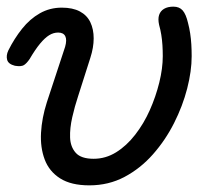

<svg xmlns="http://www.w3.org/2000/svg" viewBox="-29 -539 653 578"><path d="M240 19Q185 19 152 -2Q119 -23 105.5 -59Q92 -95 94.5 -139.5Q97 -184 112 -231L167 -398Q173 -419 167.5 -430Q162 -441 146 -441Q132 -441 119 -433Q106 -425 91.5 -407.5Q77 -390 60 -361Q51 -348 43 -343Q35 -338 16 -341Q-4 -346 -7.5 -359Q-11 -372 -4 -387Q14 -423 37.5 -452.5Q61 -482 91 -499Q121 -516 157 -516Q190 -516 211.5 -504.5Q233 -493 243 -472Q253 -451 253 -423.5Q253 -396 243 -365L206 -249Q196 -219 188.5 -186Q181 -153 182 -125Q183 -97 199 -79Q215 -61 253 -61Q289 -61 320.5 -80.5Q352 -100 378 -133.5Q404 -167 422 -207.5Q440 -248 450.5 -290.5Q461 -333 461 -370Q461 -387 460 -403Q459 -419 456.5 -434.5Q454 -450 450 -464Q446 -482 450 -494Q454 -506 465 -512.5Q476 -519 493 -519Q511 -519 521 -507.5Q531 -496 537 -470Q541 -455 543.5 -438.5Q546 -422 547 -405Q548 -388 548 -370Q548 -325 534.5 -272.5Q521 -220 495 -168.5Q469 -117 431.5 -74.5Q394 -32 346 -6.5Q298 19 240 19Z"/></svg>

Font: Playwrite BE VLG
Style: Regular
Weight: 400
Designer: Veronika Burian, José Scaglione
Foundry: TypeTogether
Version: Version 1.002